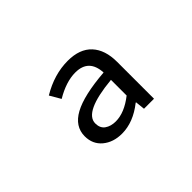

<svg xmlns="http://www.w3.org/2000/svg" viewBox="-60 -915 719 719"><g transform="rotate(-45 300.0 -555.5)"><path d="M269 -387Q223 -387 193 -412Q163 -437 163 -479Q163 -531 216 -560Q269 -589 382 -598Q378 -673 307 -673Q258 -673 201 -639L176 -682Q246 -724 318 -724Q381 -724 413.5 -689Q446 -654 446 -590V-395H393L389 -433H387Q329 -387 269 -387ZM285 -436Q331 -436 382 -476V-559Q225 -544 225 -485Q225 -460 242 -448Q259 -436 285 -436Z"/></g></svg>

Font: TypoPRO Source Code Pro
Style: Regular
Weight: 400
Monospace: yes
Designer: Paul D. Hunt, Teo Tuominen
Foundry: Adobe Systems Incorporated
Version: Version 2.010;PS 1.0;hotconv 1.0.84;makeotf.lib2.5.63406